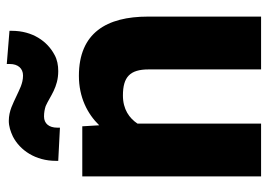

<svg xmlns="http://www.w3.org/2000/svg" viewBox="-132 -659 791 567"><g transform="rotate(-90 263.5 -375.5)"><path d="M26 0H182V-365C198 -389 224 -408 265 -408C320 -408 342 -387 342 -332V0H498V-334C498 -456 450 -538 323 -538C260 -538 211 -513 177 -478L174 -528H26ZM72 -599 170 -594V-602C170 -626 182 -641 203 -641C215 -641 225 -639 234 -636C263 -623 289 -599 337 -599C354 -599 371 -602 385 -610C425 -631 456 -675 456 -736V-743L358 -751V-742C358 -718 345 -703 324 -703C300 -703 282 -714 262 -723C242 -732 220 -745 190 -745C174 -745 159 -740 144 -733C103 -712 72 -666 72 -606Z"/></g></svg>

Font: Asimov Pro
Style: Blk
Weight: 900
Designer: Google
Version: Version 2.000980; 2014